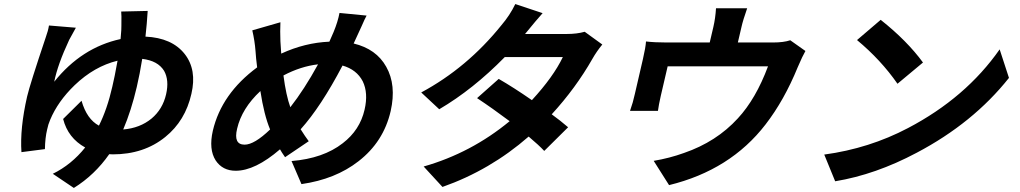

<svg xmlns="http://www.w3.org/2000/svg" viewBox="-20 -858 5040 949"><path d="M729 -272Q784 -318 801 -392Q817 -462 791 -508Q760 -558 683 -567Q671 -492 656 -428Q629 -312 589 -218Q672 -225 729 -272ZM710 -804Q706 -739 699 -677Q830 -671 893 -591Q954 -513 926 -394Q896 -261 797 -181Q691 -95 537 -95Q525 -95 520 -96Q448 7 345 71L241 1Q333 -44 401 -129Q316 -176 292 -270L383 -360Q409 -269 469 -237Q510 -319 535 -429Q546 -474 561 -558Q446 -530 349 -437Q266 -357 228 -266Q218 -243 213 -218Q203 -177 202 -121L86 -106Q78 -223 114 -381Q128 -441 206 -673Q218 -706 222 -732L355 -721L322 -661Q265 -539 248 -454Q383 -623 576 -665Q581 -720 580 -732Q581 -788 579 -801Z M1315 -218Q1285 -290 1267 -408Q1175 -322 1152 -222Q1133 -143 1189 -143Q1237 -143 1315 -218ZM1381 -485Q1394 -386 1415 -328Q1484 -416 1552 -540Q1466 -530 1381 -485ZM1728 -643Q1840 -616 1889 -528Q1940 -438 1911 -309Q1876 -157 1752 -61Q1638 28 1470 52L1421 -62Q1578 -75 1674 -150Q1759 -215 1782 -316Q1801 -398 1773 -456Q1743 -514 1673 -534Q1566 -330 1466 -219Q1488 -184 1506 -160L1389 -81Q1371 -107 1364 -120Q1241 -14 1145 -14Q1080 -14 1046 -65Q1011 -120 1032 -212Q1075 -395 1251 -525Q1245 -571 1243 -605Q1239 -657 1227 -708L1366 -748Q1364 -704 1366 -654Q1368 -621 1370 -593Q1487 -647 1608 -652Q1613 -663 1629 -700Q1650 -751 1658 -794L1792 -781Q1783 -765 1768 -730Z M2957 -638Q2929 -604 2908 -567Q2826 -423 2707 -293Q2751 -261 2788 -229L2670 -112Q2643 -141 2593 -183Q2403 -17 2167 66L2074 -35Q2309 -102 2499 -259Q2415 -322 2338 -373L2445 -468Q2518 -426 2609 -363Q2715 -478 2762 -576H2475Q2318 -416 2151 -318L2062 -401Q2289 -523 2458 -733Q2500 -782 2527 -838L2662 -793Q2633 -761 2576 -691L2575 -690H2780Q2832 -690 2870 -701Z M3961 -606Q3947 -582 3923 -526Q3856 -362 3764 -243Q3590 -17 3287 57L3211 -63Q3289 -76 3361 -102Q3521 -157 3627 -273Q3716 -369 3776 -530H3280L3246 -384Q3236 -340 3232 -310H3094Q3109 -352 3118 -394L3158 -567Q3171 -623 3173 -653Q3216 -648 3274 -648H3488L3506 -725Q3516 -768 3519 -817H3673Q3652 -757 3645 -725L3627 -648H3801Q3853 -648 3886 -659Z M4333 -760Q4463 -657 4542 -549L4416 -444Q4334 -562 4216 -660ZM4054 -94Q4276 -124 4468 -225Q4754 -375 4921 -614L4967 -473Q4790 -250 4511 -103Q4308 5 4108 38Z"/></svg>

Font: KaiGen Gothic CN Bold
Style: Bold
Weight: 700
Designer: Ryoko NISHIZUKA  (kana & ideographs); Paul D. Hunt (Latin, Greek & Cyrillic); Wenlong ZHANG  (bopomofo); Sandoll Communi
Foundry: Adobe Systems Incorporated
Version: Version 1.002.20150501